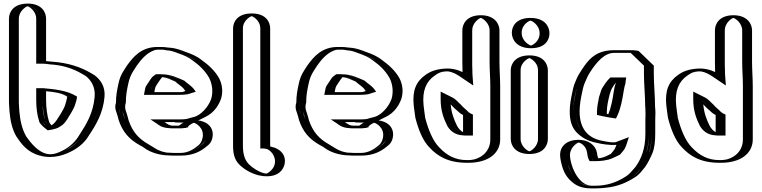

<svg xmlns="http://www.w3.org/2000/svg" viewBox="-20 -842 4248 1071"><path d="M374 -299C372 -286 370 -280 366 -267C362 -247 350 -231 342 -215C328 -194 317 -168 297 -152L279 -140C273 -137 268 -135 261 -134C254 -139 250 -144 244 -151C241 -155 233 -163 233 -168C224 -194 218 -224 218 -259C217 -267 217 -275 217 -282V-335H219C275 -331 336 -323 374 -299ZM134 -822C89 -822 50 -783 50 -738V-282C50 -271 50 -261 51 -251L53 -219C58 -163 69 -118 91 -79C121 -34 159 12 217 28C272 43 326 26 364 3C401 -17 435 -48 456 -84C496 -144 535 -209 543 -301C548 -361 519 -403 486 -428C485 -429 468 -437 467 -438C411 -471 346 -493 264 -498C248 -500 234 -502 217 -502V-738C217 -783 179 -822 134 -822ZM220 -350H202V-282C202 -240 210 -192 218 -167C222 -154 230 -145 232 -142C238 -133 247 -125 257 -118C269 -120 278 -123 287 -127L306 -140C331 -160 342 -188 355 -207C362 -222 375 -240 380 -263C385 -279 387 -289 390 -306C347 -337 281 -346 220 -350ZM134 -807C171 -807 202 -775 202 -738V-487H217C233 -487 246 -485 263 -483C343 -478 406 -456 459 -425C463 -422 476 -416 478 -415C509 -391 533 -355 528 -302C520 -213 483 -152 443 -92C423 -58 392 -29 357 -10C319 10 273 28 221 14C168 0 133 -44 104 -87C84 -123 72 -168 68 -220L66 -252C65 -262 65 -272 65 -282V-738C65 -775 97 -807 134 -807ZM390 -306C387 -289 385 -279 380 -263C375 -240 362 -222 355 -207C342 -188 331 -160 306 -140L287 -127C278 -123 269 -120 257 -118C247 -125 239 -133 232 -141C229 -144 222 -153 218 -167C210 -192 202 -240 202 -282V-350H220C281 -346 347 -337 390 -306ZM133 -807C96 -807 65 -775 65 -738V-282C65 -272 65 -262 66 -252L68 -220C72 -168 84 -123 104 -87C133 -44 168 0 221 14C271 28 320 11 356 -10C391 -31 423 -57 443 -92C483 -152 520 -213 528 -302C533 -355 509 -391 478 -415C476 -416 463 -422 459 -425C406 -456 343 -478 263 -483C246 -484 233 -487 217 -487H202V-738C202 -775 170 -807 133 -807ZM232 -171C235 -161 241 -156 244 -151C248 -145 254 -140 261 -134C267 -135 273 -137 279 -140L297 -152C317 -168 327 -192 342 -215C350 -231 362 -247 366 -266C369 -279 372 -285 374 -299C336 -322 276 -331 219 -335H217V-282C217 -241 225 -196 232 -171ZM133 -822C178 -822 217 -783 217 -738V-502C234 -502 246 -500 264 -498C345 -493 411 -470 466 -438C469 -436 482 -430 486 -428C520 -402 548 -361 543 -301C535 -209 497 -145 456 -84C435 -48 401 -17 364 3C325 24 274 44 217 28C158 12 121 -35 91 -79C69 -119 58 -163 53 -219L51 -251C50 -261 50 -271 50 -282V-738C50 -783 88 -822 133 -822ZM222 -350H182V-282C182 -238 188 -198 198 -167C199 -157 208 -150 211 -146C217 -139 222 -134 231 -127L246 -115L274 -120C289 -123 299 -127 307 -131L327 -144C352 -164 362 -191 376 -211C384 -226 396 -244 401 -265C406 -279 408 -288 410 -303L403 -307C355 -337 281 -345 222 -350ZM134 -807C143 -806 182 -780 182 -738V-487H217C227 -487 240 -485 257 -483C328 -479 385 -461 438 -430C444 -426 453 -421 457 -419C486 -397 513 -359 508 -302C500 -211 462 -149 422 -88C402 -53 370 -24 337 -6C298 15 267 24 236 15C195 4 155 -38 125 -83C104 -121 93 -165 88 -219L86 -251C85 -261 85 -271 85 -282V-738C85 -780 125 -806 134 -807ZM237 -333C285 -329 326 -322 355 -303C352 -288 351 -280 346 -265C341 -243 329 -226 321 -211C305 -187 292 -159 268 -143C262 -149 256 -154 252 -169C244 -194 237 -241 237 -282ZM134 -822C54 -822 30 -773 30 -738V-282C30 -272 30 -262 31 -252L33 -220C38 -165 48 -122 70 -83C99 -39 132 7 202 26C281 48 349 18 384 -1C424 -22 457 -53 477 -88C517 -148 555 -212 563 -302C568 -358 542 -396 508 -422C504 -425 491 -432 488 -434C432 -467 361 -492 270 -498L237 -501V-738C237 -773 214 -822 134 -822Z M907 -410C897 -411 885 -413 875 -413H869C861 -408 853 -395 848 -387L832 -363C826 -354 826 -350 823 -338L821 -328H979C987 -328 994 -328 1001 -329C1012 -329 1021 -333 1031 -336C1018 -356 996 -366 979 -383C957 -392 934 -403 910 -409C909 -410 908 -410 907 -410ZM1029 -164 1017 -158C1010 -152 1004 -149 996 -143C995 -143 995 -143 995 -142C992 -141 989 -141 987 -141H946C943 -141 937 -141 930 -142C908 -142 897 -152 883 -161H979C997 -161 1013 -162 1029 -164ZM1063 -172C1113 -171 1157 -128 1145 -72C1140 -49 1129 -32 1110 -19C1081 5 1042 26 988 26H946C941 26 934 26 925 25C869 25 832 3 797 -18L779 -29C721 -61 685 -102 662 -170C659 -182 656 -193 652 -206C646 -219 643 -232 643 -245C643 -254 644 -262 647 -271C647 -311 653 -341 660 -374C666 -405 676 -428 691 -452L709 -480C735 -517 764 -551 807 -569C824 -576 841 -580 858 -580H878C887 -580 897 -579 906 -578L920 -576C951 -574 972 -565 997 -556C1030 -544 1058 -533 1084 -512C1123 -484 1157 -453 1181 -410C1199 -375 1206 -330 1193 -288C1176 -239 1135 -193 1084 -178ZM988 -396C1005 -379 1027 -368 1043 -344L1055 -327L1035 -322C1026 -319 1017 -314 1002 -314C996 -313 987 -313 979 -313H803L808 -341C810 -352 813 -360 820 -371L835 -395C841 -405 851 -419 864 -428H875C920 -428 955 -410 988 -396ZM1027 -179 1114 -190 1025 -145C1020 -141 1016 -139 1010 -135V-130L998 -127C994 -126 991 -126 987 -126H946C942 -126 937 -126 929 -127C903 -127 887 -141 875 -149L833 -176H979C996 -176 1012 -177 1027 -179ZM926 10H925C882 10 845 -4 819 -21C813 -25 809 -28 804 -31L787 -42C732 -73 697 -110 676 -174C673 -187 670 -197 666 -210C663 -222 658 -232 658 -245C658 -253 660 -261 662 -269V-271C662 -310 668 -338 675 -371C681 -401 689 -422 704 -444L721 -472C747 -509 774 -539 813 -555C828 -562 843 -565 858 -565H878C887 -565 895 -564 904 -563L918 -561C946 -559 966 -551 992 -542C1025 -530 1051 -520 1075 -500C1113 -473 1146 -443 1168 -403C1184 -370 1190 -331 1179 -293C1162 -247 1125 -205 1080 -192C1040 -181 999 -170 959 -159L1063 -157C1108 -156 1139 -119 1130 -75C1126 -55 1117 -42 1101 -31C1073 -8 1038 11 988 11H946C941 11 934 11 926 10ZM910 -425C896 -426 889 -428 875 -428H864C851 -419 841 -405 835 -395L820 -371C813 -360 810 -352 808 -341L803 -313H979C987 -313 996 -313 1002 -314C1017 -314 1026 -319 1035 -322L1055 -327L1043 -344C1026 -369 1003 -381 988 -396C966 -405 942 -416 916 -423C911 -425 910 -425 910 -425ZM1027 -179C1012 -177 996 -176 979 -176H833L875 -149C887 -141 903 -127 929 -127C937 -126 942 -126 946 -126H987C991 -126 994 -126 998 -127L1010 -130V-135C1016 -139 1020 -141 1025 -145L1114 -190ZM658 -245C658 -234 661 -223 666 -212C672 -200 673 -187 676 -174C697 -110 732 -73 787 -42L804 -31C809 -28 813 -25 819 -21C845 -4 882 10 925 10H926C934 11 941 11 946 11H988C1038 11 1072 -8 1100 -31C1115 -44 1126 -54 1130 -75C1139 -119 1108 -156 1063 -157L959 -159C999 -170 1040 -181 1080 -192C1125 -205 1162 -247 1179 -293C1190 -331 1184 -370 1168 -403C1146 -442 1113 -473 1075 -500C1049 -519 1026 -530 992 -542C966 -551 946 -559 918 -561L904 -563C895 -564 887 -565 878 -565H858C843 -565 828 -562 813 -555C774 -539 747 -509 721 -472L704 -444C689 -422 681 -401 675 -371C668 -338 662 -310 662 -271V-269C660 -261 658 -253 658 -245ZM979 -328H821L823 -338C825 -349 826 -355 832 -363L848 -387C853 -395 860 -406 869 -413H875C887 -413 895 -411 909 -410L911 -409C935 -403 957 -392 979 -383C999 -364 1018 -355 1031 -336C1013 -330 1002 -328 979 -328ZM946 -141H987C989 -141 991 -141 995 -142C996 -142 994 -143 995 -143C1003 -148 1011 -153 1017 -158L1029 -164C1013 -162 997 -161 979 -161H883C896 -152 909 -142 930 -142C938 -142 942 -141 946 -141ZM925 25C935 26 940 26 946 26H988C1042 26 1082 5 1110 -19C1129 -32 1140 -49 1145 -72C1156 -128 1115 -170 1063 -172L1084 -178C1135 -193 1175 -238 1193 -288C1208 -329 1198 -375 1181 -410C1157 -452 1122 -485 1084 -512C1057 -534 1030 -544 997 -556C972 -565 950 -574 920 -576L906 -578C897 -579 887 -580 878 -580H858C841 -580 824 -576 807 -569C764 -551 736 -517 709 -480L691 -452C675 -428 666 -405 660 -374C653 -341 647 -311 647 -271C645 -263 643 -254 643 -245C643 -228 649 -216 652 -206C656 -192 659 -183 662 -170C685 -103 721 -61 779 -29L797 -18C802 -15 805 -13 811 -9C838 10 879 25 925 25ZM875 -428H850L840 -421C826 -412 819 -399 814 -391L798 -367C791 -357 790 -350 788 -339L783 -313H979C988 -313 999 -313 1006 -314C1034 -315 1046 -323 1051 -324L1072 -330L1065 -340C1049 -364 1024 -376 1008 -392C970 -408 935 -428 875 -428ZM1030 -138C1035 -141 1040 -146 1046 -150L1132 -193L1019 -178C1007 -176 994 -176 979 -176H819L854 -153C863 -147 879 -129 926 -127C933 -126 939 -126 946 -126H987C996 -126 1003 -127 1008 -128H1016L1019 -130L1030 -132ZM928 10H925C898 10 867 0 841 -17C836 -21 830 -24 825 -27L807 -38C754 -68 719 -106 697 -172C694 -185 691 -195 687 -208C683 -221 678 -231 678 -245C678 -253 679 -262 682 -270V-271C682 -311 688 -340 695 -373C701 -403 710 -425 725 -448L743 -476C769 -513 798 -544 832 -558C845 -564 853 -565 858 -565H878C883 -565 889 -565 895 -564L912 -561C932 -560 945 -556 974 -545C1007 -533 1030 -524 1054 -505C1092 -478 1124 -448 1147 -407C1164 -373 1170 -330 1158 -290C1141 -242 1099 -200 1064 -190C1058 -188 1051 -187 1044 -185L952 -159L1061 -157C1069 -157 1122 -130 1110 -73C1106 -51 1095 -36 1080 -26C1051 -2 1019 11 988 11H946C944 11 934 10 928 10ZM958 -387C978 -368 997 -360 1010 -340L1014 -334C996 -328 999 -328 979 -328H841L843 -340C845 -351 847 -358 853 -367L869 -391C873 -397 879 -406 885 -412C912 -409 933 -398 958 -387ZM898 -161H979C991 -161 1003 -161 1013 -162L996 -154C991 -150 985 -146 978 -141H946C927 -141 918 -147 898 -161ZM922 25C933 26 938 26 946 26H988C1061 26 1103 -1 1131 -24C1151 -38 1161 -53 1165 -74C1174 -117 1152 -167 1070 -172C1080 -175 1091 -177 1100 -180C1162 -198 1196 -244 1213 -291C1225 -331 1220 -371 1202 -406C1179 -447 1143 -480 1105 -507C1078 -529 1048 -541 1014 -553C991 -561 967 -573 927 -576L915 -577C903 -579 891 -580 878 -580H858C769 -580 724 -526 688 -476L670 -448C655 -425 646 -402 640 -372C633 -339 627 -310 627 -271V-270C624 -261 623 -253 623 -245C623 -230 629 -219 632 -208C636 -195 639 -186 642 -172C664 -107 699 -66 758 -33L776 -23C781 -20 783 -18 789 -14C816 5 863 24 922 25Z M1300 -683C1300 -729 1338 -767 1384 -767C1430 -767 1467 -729 1467 -683V-29C1469 -29 1473 -27 1474 -26L1484 -24C1523 -15 1559 26 1547 76C1538 114 1497 151 1447 139L1436 137C1397 127 1360 104 1336 80C1311 53 1300 19 1300 -31ZM1315 -683C1315 -721 1347 -752 1384 -752C1421 -752 1452 -721 1452 -683V-14H1465C1468 -13 1466 -13 1469 -12L1481 -9C1513 -1 1542 32 1532 73C1524 105 1490 134 1450 124L1439 122C1403 113 1369 92 1347 70C1325 47 1315 17 1315 -31ZM1315 -683V-31C1315 17 1325 47 1347 70C1369 92 1403 113 1439 122L1450 124C1490 134 1524 105 1532 73C1542 32 1513 -1 1481 -9L1469 -12C1466 -13 1468 -12 1465 -14H1452V-683C1452 -721 1421 -752 1384 -752C1347 -752 1315 -721 1315 -683ZM1300 -683V-31C1300 19 1311 53 1336 80C1360 104 1396 127 1436 137L1447 139C1498 151 1538 115 1547 76C1559 26 1523 -15 1484 -24L1474 -26C1473 -26 1469 -28 1468 -29H1467V-683C1467 -729 1430 -767 1384 -767C1338 -767 1300 -729 1300 -683ZM1335 -683C1335 -731 1381 -752 1384 -752C1387 -752 1432 -731 1432 -683V-14H1451L1468 -11C1486 -6 1523 28 1512 75C1505 105 1474 125 1466 126H1462L1452 124C1424 117 1390 96 1368 74C1345 50 1335 18 1335 -31ZM1280 -683V-31C1280 18 1289 49 1314 75C1338 99 1375 124 1423 136L1435 138C1443 140 1451 141 1459 141C1537 145 1561 101 1567 75C1578 29 1550 -12 1491 -24L1487 -26V-683C1487 -719 1464 -767 1384 -767C1304 -767 1280 -719 1280 -683Z M1913 -410C1903 -411 1891 -413 1881 -413H1875C1867 -408 1859 -395 1854 -387L1838 -363C1832 -354 1832 -350 1829 -338L1827 -328H1985C1993 -328 2000 -328 2007 -329C2018 -329 2027 -333 2037 -336C2024 -356 2002 -366 1985 -383C1963 -392 1940 -403 1916 -409C1915 -410 1914 -410 1913 -410ZM2035 -164 2023 -158C2016 -152 2010 -149 2002 -143C2001 -143 2001 -143 2001 -142C1998 -141 1995 -141 1993 -141H1952C1949 -141 1943 -141 1936 -142C1914 -142 1903 -152 1889 -161H1985C2003 -161 2019 -162 2035 -164ZM2069 -172C2119 -171 2163 -128 2151 -72C2146 -49 2135 -32 2116 -19C2087 5 2048 26 1994 26H1952C1947 26 1940 26 1931 25C1875 25 1838 3 1803 -18L1785 -29C1727 -61 1691 -102 1668 -170C1665 -182 1662 -193 1658 -206C1652 -219 1649 -232 1649 -245C1649 -254 1650 -262 1653 -271C1653 -311 1659 -341 1666 -374C1672 -405 1682 -428 1697 -452L1715 -480C1741 -517 1770 -551 1813 -569C1830 -576 1847 -580 1864 -580H1884C1893 -580 1903 -579 1912 -578L1926 -576C1957 -574 1978 -565 2003 -556C2036 -544 2064 -533 2090 -512C2129 -484 2163 -453 2187 -410C2205 -375 2212 -330 2199 -288C2182 -239 2141 -193 2090 -178ZM1994 -396C2011 -379 2033 -368 2049 -344L2061 -327L2041 -322C2032 -319 2023 -314 2008 -314C2002 -313 1993 -313 1985 -313H1809L1814 -341C1816 -352 1819 -360 1826 -371L1841 -395C1847 -405 1857 -419 1870 -428H1881C1926 -428 1961 -410 1994 -396ZM2033 -179 2120 -190 2031 -145C2026 -141 2022 -139 2016 -135V-130L2004 -127C2000 -126 1997 -126 1993 -126H1952C1948 -126 1943 -126 1935 -127C1909 -127 1893 -141 1881 -149L1839 -176H1985C2002 -176 2018 -177 2033 -179ZM1932 10H1931C1888 10 1851 -4 1825 -21C1819 -25 1815 -28 1810 -31L1793 -42C1738 -73 1703 -110 1682 -174C1679 -187 1676 -197 1672 -210C1669 -222 1664 -232 1664 -245C1664 -253 1666 -261 1668 -269V-271C1668 -310 1674 -338 1681 -371C1687 -401 1695 -422 1710 -444L1727 -472C1753 -509 1780 -539 1819 -555C1834 -562 1849 -565 1864 -565H1884C1893 -565 1901 -564 1910 -563L1924 -561C1952 -559 1972 -551 1998 -542C2031 -530 2057 -520 2081 -500C2119 -473 2152 -443 2174 -403C2190 -370 2196 -331 2185 -293C2168 -247 2131 -205 2086 -192C2046 -181 2005 -170 1965 -159L2069 -157C2114 -156 2145 -119 2136 -75C2132 -55 2123 -42 2107 -31C2079 -8 2044 11 1994 11H1952C1947 11 1940 11 1932 10ZM1916 -425C1902 -426 1895 -428 1881 -428H1870C1857 -419 1847 -405 1841 -395L1826 -371C1819 -360 1816 -352 1814 -341L1809 -313H1985C1993 -313 2002 -313 2008 -314C2023 -314 2032 -319 2041 -322L2061 -327L2049 -344C2032 -369 2009 -381 1994 -396C1972 -405 1948 -416 1922 -423C1917 -425 1916 -425 1916 -425ZM2033 -179C2018 -177 2002 -176 1985 -176H1839L1881 -149C1893 -141 1909 -127 1935 -127C1943 -126 1948 -126 1952 -126H1993C1997 -126 2000 -126 2004 -127L2016 -130V-135C2022 -139 2026 -141 2031 -145L2120 -190ZM1664 -245C1664 -234 1667 -223 1672 -212C1678 -200 1679 -187 1682 -174C1703 -110 1738 -73 1793 -42L1810 -31C1815 -28 1819 -25 1825 -21C1851 -4 1888 10 1931 10H1932C1940 11 1947 11 1952 11H1994C2044 11 2078 -8 2106 -31C2121 -44 2132 -54 2136 -75C2145 -119 2114 -156 2069 -157L1965 -159C2005 -170 2046 -181 2086 -192C2131 -205 2168 -247 2185 -293C2196 -331 2190 -370 2174 -403C2152 -442 2119 -473 2081 -500C2055 -519 2032 -530 1998 -542C1972 -551 1952 -559 1924 -561L1910 -563C1901 -564 1893 -565 1884 -565H1864C1849 -565 1834 -562 1819 -555C1780 -539 1753 -509 1727 -472L1710 -444C1695 -422 1687 -401 1681 -371C1674 -338 1668 -310 1668 -271V-269C1666 -261 1664 -253 1664 -245ZM1985 -328H1827L1829 -338C1831 -349 1832 -355 1838 -363L1854 -387C1859 -395 1866 -406 1875 -413H1881C1893 -413 1901 -411 1915 -410L1917 -409C1941 -403 1963 -392 1985 -383C2005 -364 2024 -355 2037 -336C2019 -330 2008 -328 1985 -328ZM1952 -141H1993C1995 -141 1997 -141 2001 -142C2002 -142 2000 -143 2001 -143C2009 -148 2017 -153 2023 -158L2035 -164C2019 -162 2003 -161 1985 -161H1889C1902 -152 1915 -142 1936 -142C1944 -142 1948 -141 1952 -141ZM1931 25C1941 26 1946 26 1952 26H1994C2048 26 2088 5 2116 -19C2135 -32 2146 -49 2151 -72C2162 -128 2121 -170 2069 -172L2090 -178C2141 -193 2181 -238 2199 -288C2214 -329 2204 -375 2187 -410C2163 -452 2128 -485 2090 -512C2063 -534 2036 -544 2003 -556C1978 -565 1956 -574 1926 -576L1912 -578C1903 -579 1893 -580 1884 -580H1864C1847 -580 1830 -576 1813 -569C1770 -551 1742 -517 1715 -480L1697 -452C1681 -428 1672 -405 1666 -374C1659 -341 1653 -311 1653 -271C1651 -263 1649 -254 1649 -245C1649 -228 1655 -216 1658 -206C1662 -192 1665 -183 1668 -170C1691 -103 1727 -61 1785 -29L1803 -18C1808 -15 1811 -13 1817 -9C1844 10 1885 25 1931 25ZM1881 -428H1856L1846 -421C1832 -412 1825 -399 1820 -391L1804 -367C1797 -357 1796 -350 1794 -339L1789 -313H1985C1994 -313 2005 -313 2012 -314C2040 -315 2052 -323 2057 -324L2078 -330L2071 -340C2055 -364 2030 -376 2014 -392C1976 -408 1941 -428 1881 -428ZM2036 -138C2041 -141 2046 -146 2052 -150L2138 -193L2025 -178C2013 -176 2000 -176 1985 -176H1825L1860 -153C1869 -147 1885 -129 1932 -127C1939 -126 1945 -126 1952 -126H1993C2002 -126 2009 -127 2014 -128H2022L2025 -130L2036 -132ZM1934 10H1931C1904 10 1873 0 1847 -17C1842 -21 1836 -24 1831 -27L1813 -38C1760 -68 1725 -106 1703 -172C1700 -185 1697 -195 1693 -208C1689 -221 1684 -231 1684 -245C1684 -253 1685 -262 1688 -270V-271C1688 -311 1694 -340 1701 -373C1707 -403 1716 -425 1731 -448L1749 -476C1775 -513 1804 -544 1838 -558C1851 -564 1859 -565 1864 -565H1884C1889 -565 1895 -565 1901 -564L1918 -561C1938 -560 1951 -556 1980 -545C2013 -533 2036 -524 2060 -505C2098 -478 2130 -448 2153 -407C2170 -373 2176 -330 2164 -290C2147 -242 2105 -200 2070 -190C2064 -188 2057 -187 2050 -185L1958 -159L2067 -157C2075 -157 2128 -130 2116 -73C2112 -51 2101 -36 2086 -26C2057 -2 2025 11 1994 11H1952C1950 11 1940 10 1934 10ZM1964 -387C1984 -368 2003 -360 2016 -340L2020 -334C2002 -328 2005 -328 1985 -328H1847L1849 -340C1851 -351 1853 -358 1859 -367L1875 -391C1879 -397 1885 -406 1891 -412C1918 -409 1939 -398 1964 -387ZM1904 -161H1985C1997 -161 2009 -161 2019 -162L2002 -154C1997 -150 1991 -146 1984 -141H1952C1933 -141 1924 -147 1904 -161ZM1928 25C1939 26 1944 26 1952 26H1994C2067 26 2109 -1 2137 -24C2157 -38 2167 -53 2171 -74C2180 -117 2158 -167 2076 -172C2086 -175 2097 -177 2106 -180C2168 -198 2202 -244 2219 -291C2231 -331 2226 -371 2208 -406C2185 -447 2149 -480 2111 -507C2084 -529 2054 -541 2020 -553C1997 -561 1973 -573 1933 -576L1921 -577C1909 -579 1897 -580 1884 -580H1864C1775 -580 1730 -526 1694 -476L1676 -448C1661 -425 1652 -402 1646 -372C1639 -339 1633 -310 1633 -271V-270C1630 -261 1629 -253 1629 -245C1629 -230 1635 -219 1638 -208C1642 -195 1645 -186 1648 -172C1670 -107 1705 -66 1764 -33L1782 -23C1787 -20 1789 -18 1795 -14C1822 5 1869 24 1928 25Z M2584 66C2496 66 2441 32 2398 -14C2358 -54 2334 -121 2317 -183C2313 -206 2312 -224 2308 -251C2299 -338 2322 -391 2373 -427C2401 -447 2423 -456 2463 -459C2506 -463 2542 -445 2569 -427L2581 -419C2580 -428 2580 -438 2580 -448C2579 -465 2579 -482 2579 -497V-673C2579 -718 2617 -757 2662 -757C2707 -757 2746 -718 2746 -673V-497C2746 -484 2746 -469 2747 -453C2747 -422 2750 -391 2750 -362V-64C2750 24 2675 66 2584 66ZM2583 -197C2575 -200 2568 -205 2562 -210L2551 -221C2542 -228 2535 -235 2530 -240L2517 -254C2503 -265 2490 -281 2473 -290V-288C2473 -227 2488 -184 2509 -143C2520 -124 2534 -111 2555 -104C2559 -103 2563 -102 2567 -102C2572 -101 2578 -101 2583 -101ZM2735 -362C2735 -401 2731 -454 2731 -497V-673C2731 -709 2698 -742 2662 -742C2626 -742 2594 -710 2594 -673V-497C2594 -482 2594 -466 2595 -448C2595 -438 2595 -429 2596 -420L2598 -390L2561 -415C2535 -432 2502 -447 2464 -444C2426 -441 2408 -434 2382 -415C2336 -382 2314 -336 2323 -253C2327 -226 2328 -208 2332 -186C2348 -126 2373 -60 2409 -24C2451 20 2500 51 2584 51C2594 51 2604 51 2613 50C2681 45 2735 3 2735 -64ZM2572 -221 2561 -232C2553 -239 2545 -246 2541 -250L2527 -265C2515 -275 2501 -292 2480 -303L2458 -314V-288C2458 -224 2475 -179 2496 -136C2513 -106 2538 -86 2583 -86H2598V-207C2589 -211 2578 -216 2572 -221ZM2735 -362V-64C2735 3 2681 45 2613 50C2604 51 2594 51 2584 51C2500 51 2451 20 2409 -24C2373 -60 2348 -126 2332 -186C2328 -208 2327 -226 2323 -253C2314 -336 2336 -382 2382 -415C2408 -434 2426 -441 2464 -444C2502 -447 2535 -432 2561 -415L2598 -390L2596 -420C2595 -429 2595 -438 2595 -448C2594 -466 2594 -482 2594 -497V-673C2594 -710 2626 -742 2662 -742C2698 -742 2731 -709 2731 -673V-497C2731 -454 2735 -401 2735 -362ZM2598 -207V-86H2583C2538 -86 2512 -106 2496 -136C2475 -179 2458 -224 2458 -288V-314L2480 -303C2501 -292 2515 -275 2527 -265L2541 -250C2545 -246 2553 -239 2561 -232L2572 -221C2578 -216 2589 -211 2598 -207ZM2750 -64V-362C2750 -402 2746 -455 2746 -497V-673C2746 -718 2707 -757 2662 -757C2617 -757 2579 -718 2579 -673V-497C2579 -474 2579 -442 2581 -419L2569 -427C2542 -445 2506 -463 2463 -459C2423 -456 2400 -447 2373 -427C2322 -391 2299 -338 2308 -251C2312 -224 2313 -207 2317 -183C2333 -122 2358 -54 2398 -14C2441 32 2496 66 2584 66C2674 66 2750 24 2750 -64ZM2509 -143C2488 -186 2473 -227 2473 -288V-290C2490 -281 2503 -266 2517 -254L2530 -240C2535 -235 2543 -227 2551 -221L2562 -210C2568 -205 2575 -200 2583 -197V-101C2544 -101 2524 -117 2509 -143ZM2715 -362V-64C2715 12 2650 47 2608 50C2600 51 2593 51 2584 51C2521 51 2473 26 2430 -20C2393 -57 2368 -123 2352 -184C2348 -207 2347 -225 2343 -252C2334 -337 2358 -387 2403 -419C2429 -438 2441 -442 2470 -444C2486 -445 2511 -438 2540 -419L2620 -365L2616 -419C2615 -428 2615 -438 2615 -448C2614 -466 2614 -482 2614 -497V-673C2614 -713 2651 -740 2662 -742C2673 -740 2711 -713 2711 -673V-497C2711 -454 2715 -403 2715 -362ZM2607 -208C2603 -210 2598 -213 2594 -216L2583 -227C2575 -234 2567 -241 2562 -246L2549 -260C2536 -270 2525 -288 2500 -300L2438 -331V-288C2438 -226 2454 -182 2475 -140C2489 -115 2517 -89 2561 -87C2570 -86 2575 -86 2583 -86H2618V-203ZM2560 -440C2537 -451 2502 -463 2457 -459C2409 -455 2379 -443 2352 -423C2301 -387 2279 -336 2288 -252C2292 -225 2293 -209 2297 -185C2313 -123 2337 -58 2376 -19C2418 26 2476 66 2584 66C2596 66 2607 66 2619 65C2717 57 2770 4 2770 -64V-362C2770 -402 2766 -454 2766 -497V-673C2766 -707 2741 -757 2662 -757C2583 -757 2559 -708 2559 -673V-497C2559 -480 2560 -460 2560 -440ZM2563 -201V-105C2551 -111 2539 -123 2530 -139C2512 -175 2498 -212 2494 -260L2495 -259L2508 -245C2513 -240 2521 -232 2529 -226L2541 -215C2547 -210 2553 -205 2563 -201Z M2849 -450V-67C2849 -22 2888 17 2933 17C2978 17 3016 -22 3016 -67V-450C3016 -495 2978 -533 2933 -533C2888 -533 2849 -495 2849 -450ZM2855 -659C2855 -612 2895 -573 2942 -573C2988 -573 3025 -610 3025 -656C3025 -703 2986 -742 2939 -742C2893 -742 2855 -705 2855 -659ZM2864 -450C2864 -487 2896 -518 2933 -518C2970 -518 3001 -487 3001 -450V-67C3001 -30 2970 2 2933 2C2896 2 2864 -30 2864 -67ZM2870 -659C2870 -697 2901 -727 2939 -727C2978 -727 3010 -695 3010 -656C3010 -618 2980 -588 2942 -588C2903 -588 2870 -621 2870 -659ZM2864 -450V-67C2864 -30 2896 2 2933 2C2970 2 3001 -30 3001 -67V-450C3001 -487 2970 -518 2933 -518C2896 -518 2864 -487 2864 -450ZM2870 -659C2870 -621 2903 -588 2942 -588C2980 -588 3010 -618 3010 -656C3010 -695 2978 -727 2939 -727C2901 -727 2870 -697 2870 -659ZM2849 -450C2849 -495 2888 -533 2933 -533C2978 -533 3016 -495 3016 -450V-67C3016 -22 2978 17 2933 17C2888 17 2849 -22 2849 -67ZM2855 -659C2855 -705 2893 -742 2939 -742C2986 -742 3025 -703 3025 -656C3025 -610 2988 -573 2942 -573C2895 -573 2855 -612 2855 -659ZM2884 -450C2884 -496 2929 -518 2933 -518C2937 -518 2981 -496 2981 -450V-67C2981 -25 2942 1 2933 2C2924 1 2884 -25 2884 -67ZM2890 -659C2890 -707 2934 -727 2939 -727C2944 -727 2990 -705 2990 -656C2990 -608 2946 -588 2942 -588C2937 -588 2890 -610 2890 -659ZM2829 -450V-67C2829 -32 2853 17 2933 17C3013 17 3036 -32 3036 -67V-450C3036 -485 3012 -533 2933 -533C2854 -533 2829 -485 2829 -450ZM2835 -659C2835 -623 2861 -573 2942 -573C3022 -573 3045 -620 3045 -656C3045 -693 3020 -742 2939 -742C2859 -742 2835 -695 2835 -659Z M3345 -210C3359 -206 3375 -204 3390 -201C3407 -236 3417 -290 3424 -335C3427 -353 3430 -367 3434 -378V-381L3436 -395H3408C3396 -383 3384 -363 3376 -351C3369 -340 3366 -328 3361 -314C3356 -304 3353 -276 3350 -265C3348 -255 3345 -233 3345 -221ZM3607 -431V-479L3523 -560C3518 -561 3512 -562 3507 -562H3405C3316 -562 3272 -498 3236 -441C3219 -415 3216 -399 3204 -373C3199 -360 3195 -344 3192 -327C3185 -295 3178 -258 3178 -221C3178 -115 3234 -62 3321 -44C3354 -37 3405 -26 3440 -39C3437 -30 3435 -24 3431 -17L3425 -8C3422 -4 3418 0 3414 5C3413 8 3411 10 3409 12C3397 18 3381 25 3369 31C3354 38 3321 42 3300 42H3297C3296 41 3296 39 3296 38C3295 34 3293 29 3292 23L3290 9C3286 -14 3275 -32 3256 -46C3195 -91 3114 -35 3125 35L3127 50C3143 132 3185 209 3281 209H3300C3384 209 3447 185 3499 152C3523 137 3539 116 3557 95C3593 46 3615 -12 3615 -97V-173C3616 -197 3616 -217 3615 -233C3615 -238 3615 -242 3614 -247C3614 -306 3607 -371 3607 -431ZM3341 -195 3330 -198V-221C3330 -236 3332 -258 3335 -269C3337 -278 3340 -304 3347 -320C3359 -353 3376 -384 3402 -410H3453L3449 -380V-375C3445 -364 3442 -352 3439 -333C3432 -287 3422 -232 3403 -194L3398 -184L3388 -186C3372 -189 3356 -191 3341 -195ZM3600 -233C3601 -217 3601 -197 3600 -173V-97C3600 -54 3596 -18 3584 10C3572 38 3560 65 3545 86C3526 108 3512 126 3491 139C3441 171 3380 194 3300 194H3281C3240 194 3221 185 3195 160C3165 131 3152 98 3142 48L3140 33C3131 -26 3197 -69 3247 -33C3263 -21 3272 -8 3275 11L3277 26C3280 41 3283 46 3288 57H3300C3323 57 3356 54 3376 45C3391 39 3405 31 3418 24C3425 17 3431 8 3437 1L3444 -9C3448 -17 3451 -24 3454 -34L3464 -64L3435 -53C3406 -42 3358 -52 3324 -59C3280 -68 3251 -84 3226 -112C3204 -136 3193 -172 3193 -221C3193 -256 3200 -292 3207 -324C3210 -341 3214 -356 3218 -367C3230 -395 3233 -409 3249 -433C3283 -487 3323 -547 3405 -547H3507C3510 -547 3514 -546 3516 -546L3592 -473V-431C3592 -370 3599 -305 3599 -247V-246C3600 -242 3600 -238 3600 -233ZM3341 -195C3356 -191 3372 -189 3388 -186L3398 -184L3403 -194C3422 -232 3432 -287 3439 -333C3442 -352 3445 -364 3449 -375V-380L3453 -410H3402C3376 -384 3359 -353 3347 -320C3340 -304 3337 -278 3335 -269C3332 -258 3330 -236 3330 -221V-198ZM3599 -246V-247C3599 -305 3592 -370 3592 -431V-473L3516 -546C3514 -546 3510 -547 3507 -547H3405C3324 -547 3286 -491 3249 -433C3233 -409 3230 -395 3218 -367C3214 -356 3210 -341 3207 -324C3200 -292 3193 -256 3193 -221C3193 -121 3243 -76 3324 -59C3358 -52 3406 -42 3435 -53L3464 -64L3454 -34C3451 -24 3448 -17 3444 -9L3437 1C3431 8 3425 17 3418 24C3405 31 3391 39 3376 45C3356 54 3323 57 3300 57H3288C3285 51 3282 47 3280 38C3280 38 3278 32 3277 26L3275 11C3272 -8 3263 -21 3247 -33C3200 -68 3131 -28 3140 33L3142 48C3158 128 3196 194 3281 194H3300C3381 194 3441 171 3491 139C3512 126 3526 108 3545 86C3578 40 3600 -15 3600 -97V-173C3601 -197 3601 -217 3600 -233C3600 -238 3600 -242 3599 -246ZM3345 -210V-221C3345 -234 3348 -256 3350 -265C3353 -276 3355 -301 3361 -313C3367 -326 3368 -339 3376 -351C3384 -363 3397 -383 3408 -395H3436L3434 -381V-378C3429 -365 3427 -353 3424 -335C3417 -290 3407 -236 3390 -201C3373 -204 3360 -206 3345 -210ZM3615 -233C3616 -216 3616 -197 3615 -173V-97C3615 -53 3611 -15 3598 16C3574 71 3547 122 3499 152C3447 185 3384 209 3300 209H3281C3185 209 3144 132 3127 50L3125 35C3118 -14 3154 -55 3197 -61C3244 -68 3283 -31 3290 9L3292 23C3294 32 3295 37 3297 42H3300C3321 42 3353 38 3369 31C3383 25 3396 19 3409 12C3413 8 3419 -1 3425 -8L3431 -17C3434 -23 3437 -31 3440 -39C3404 -26 3355 -37 3321 -44C3234 -62 3178 -115 3178 -221C3178 -275 3190 -331 3204 -373C3216 -399 3219 -415 3236 -441C3272 -498 3316 -562 3405 -562H3507C3513 -562 3518 -561 3523 -560L3607 -479V-431C3607 -371 3614 -306 3614 -247C3614 -245 3615 -237 3615 -233ZM3327 -197C3344 -193 3361 -190 3377 -187L3416 -181L3424 -198C3442 -235 3452 -289 3459 -334C3462 -352 3465 -366 3469 -377V-381L3473 -410H3385L3376 -401C3362 -387 3350 -367 3342 -355C3333 -342 3331 -330 3327 -317C3320 -303 3318 -276 3315 -266C3313 -255 3310 -234 3310 -221V-201ZM3580 -233C3581 -217 3581 -197 3580 -173V-97C3580 -13 3558 43 3524 90C3505 112 3490 131 3470 143C3420 175 3366 194 3300 194H3281C3229 194 3180 136 3162 49L3160 34C3153 -15 3197 -45 3208 -47C3209 -47 3212 -46 3217 -44C3237 -34 3251 -15 3255 10L3257 24C3259 33 3260 39 3263 45L3269 57H3300C3328 57 3369 53 3395 41C3410 35 3425 27 3439 20C3446 13 3452 4 3458 -3L3465 -13C3469 -21 3472 -28 3475 -37L3488 -77L3417 -50C3404 -45 3376 -49 3337 -57C3263 -72 3213 -120 3213 -221C3213 -257 3220 -294 3227 -326C3230 -343 3234 -358 3238 -370C3250 -396 3254 -412 3270 -437C3309 -499 3354 -547 3405 -547H3498L3572 -476V-431C3572 -371 3579 -306 3579 -247C3580 -242 3580 -238 3580 -233ZM3365 -207V-221C3365 -235 3368 -257 3370 -267C3376 -295 3382 -332 3397 -355C3401 -362 3408 -372 3414 -380V-376C3410 -365 3407 -353 3404 -334C3398 -292 3389 -241 3373 -205C3370 -206 3366 -207 3365 -207ZM3634 -246V-247C3634 -306 3627 -371 3627 -431V-476L3542 -558L3529 -560C3522 -561 3518 -562 3507 -562H3405C3312 -562 3272 -518 3243 -479C3232 -464 3223 -450 3215 -437C3198 -412 3195 -397 3183 -370C3179 -358 3175 -342 3172 -325C3165 -293 3158 -257 3158 -221C3158 -171 3169 -134 3193 -107C3220 -78 3254 -56 3309 -45C3335 -39 3377 -31 3419 -34C3416 -26 3413 -20 3410 -13L3404 -4C3398 3 3393 11 3388 16C3365 27 3350 38 3317 41C3316 37 3314 32 3312 25L3310 10C3302 -33 3262 -63 3204 -62C3123 -60 3099 -8 3105 34L3107 49C3117 100 3130 135 3163 166C3190 192 3222 209 3281 209H3300C3326 209 3340 207 3361 205C3430 198 3479 174 3520 148C3547 132 3559 112 3578 90C3594 67 3607 41 3619 13C3631 -16 3635 -54 3635 -97V-173C3636 -203 3637 -224 3634 -246Z M3993 66C3905 66 3850 32 3807 -14C3767 -54 3743 -121 3726 -183C3722 -206 3721 -224 3717 -251C3708 -338 3731 -391 3782 -427C3810 -447 3832 -456 3872 -459C3915 -463 3951 -445 3978 -427L3990 -419C3989 -428 3989 -438 3989 -448C3988 -465 3988 -482 3988 -497V-673C3988 -718 4026 -757 4071 -757C4116 -757 4155 -718 4155 -673V-497C4155 -484 4155 -469 4156 -453C4156 -422 4159 -391 4159 -362V-64C4159 24 4084 66 3993 66ZM3992 -197C3984 -200 3977 -205 3971 -210L3960 -221C3951 -228 3944 -235 3939 -240L3926 -254C3912 -265 3899 -281 3882 -290V-288C3882 -227 3897 -184 3918 -143C3929 -124 3943 -111 3964 -104C3968 -103 3972 -102 3976 -102C3981 -101 3987 -101 3992 -101ZM4144 -362C4144 -401 4140 -454 4140 -497V-673C4140 -709 4107 -742 4071 -742C4035 -742 4003 -710 4003 -673V-497C4003 -482 4003 -466 4004 -448C4004 -438 4004 -429 4005 -420L4007 -390L3970 -415C3944 -432 3911 -447 3873 -444C3835 -441 3817 -434 3791 -415C3745 -382 3723 -336 3732 -253C3736 -226 3737 -208 3741 -186C3757 -126 3782 -60 3818 -24C3860 20 3909 51 3993 51C4003 51 4013 51 4022 50C4090 45 4144 3 4144 -64ZM3981 -221 3970 -232C3962 -239 3954 -246 3950 -250L3936 -265C3924 -275 3910 -292 3889 -303L3867 -314V-288C3867 -224 3884 -179 3905 -136C3922 -106 3947 -86 3992 -86H4007V-207C3998 -211 3987 -216 3981 -221ZM4144 -362V-64C4144 3 4090 45 4022 50C4013 51 4003 51 3993 51C3909 51 3860 20 3818 -24C3782 -60 3757 -126 3741 -186C3737 -208 3736 -226 3732 -253C3723 -336 3745 -382 3791 -415C3817 -434 3835 -441 3873 -444C3911 -447 3944 -432 3970 -415L4007 -390L4005 -420C4004 -429 4004 -438 4004 -448C4003 -466 4003 -482 4003 -497V-673C4003 -710 4035 -742 4071 -742C4107 -742 4140 -709 4140 -673V-497C4140 -454 4144 -401 4144 -362ZM4007 -207V-86H3992C3947 -86 3921 -106 3905 -136C3884 -179 3867 -224 3867 -288V-314L3889 -303C3910 -292 3924 -275 3936 -265L3950 -250C3954 -246 3962 -239 3970 -232L3981 -221C3987 -216 3998 -211 4007 -207ZM4159 -64V-362C4159 -402 4155 -455 4155 -497V-673C4155 -718 4116 -757 4071 -757C4026 -757 3988 -718 3988 -673V-497C3988 -474 3988 -442 3990 -419L3978 -427C3951 -445 3915 -463 3872 -459C3832 -456 3809 -447 3782 -427C3731 -391 3708 -338 3717 -251C3721 -224 3722 -207 3726 -183C3742 -122 3767 -54 3807 -14C3850 32 3905 66 3993 66C4083 66 4159 24 4159 -64ZM3918 -143C3897 -186 3882 -227 3882 -288V-290C3899 -281 3912 -266 3926 -254L3939 -240C3944 -235 3952 -227 3960 -221L3971 -210C3977 -205 3984 -200 3992 -197V-101C3953 -101 3933 -117 3918 -143ZM4124 -362V-64C4124 12 4059 47 4017 50C4009 51 4002 51 3993 51C3930 51 3882 26 3839 -20C3802 -57 3777 -123 3761 -184C3757 -207 3756 -225 3752 -252C3743 -337 3767 -387 3812 -419C3838 -438 3850 -442 3879 -444C3895 -445 3920 -438 3949 -419L4029 -365L4025 -419C4024 -428 4024 -438 4024 -448C4023 -466 4023 -482 4023 -497V-673C4023 -713 4060 -740 4071 -742C4082 -740 4120 -713 4120 -673V-497C4120 -454 4124 -403 4124 -362ZM4016 -208C4012 -210 4007 -213 4003 -216L3992 -227C3984 -234 3976 -241 3971 -246L3958 -260C3945 -270 3934 -288 3909 -300L3847 -331V-288C3847 -226 3863 -182 3884 -140C3898 -115 3926 -89 3970 -87C3979 -86 3984 -86 3992 -86H4027V-203ZM3969 -440C3946 -451 3911 -463 3866 -459C3818 -455 3788 -443 3761 -423C3710 -387 3688 -336 3697 -252C3701 -225 3702 -209 3706 -185C3722 -123 3746 -58 3785 -19C3827 26 3885 66 3993 66C4005 66 4016 66 4028 65C4126 57 4179 4 4179 -64V-362C4179 -402 4175 -454 4175 -497V-673C4175 -707 4150 -757 4071 -757C3992 -757 3968 -708 3968 -673V-497C3968 -480 3969 -460 3969 -440ZM3972 -201V-105C3960 -111 3948 -123 3939 -139C3921 -175 3907 -212 3903 -260L3904 -259L3917 -245C3922 -240 3930 -232 3938 -226L3950 -215C3956 -210 3962 -205 3972 -201Z"/></svg>

Font: Blanket
Style: Black
Weight: 900
Foundry: Cannot Into Space Fonts
Version: Version 0.9